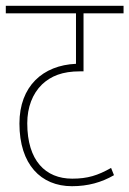

<svg xmlns="http://www.w3.org/2000/svg" viewBox="-20 -642 446 662"><path d="M406 -596V-622H0V-596H242V-422C128 -417 47 -345 47 -216C47 -75 121 0 228 0C283 0 330 -13 373 -38L363 -63C317 -37 282 -26 229 -26C137 -26 74 -88 74 -217C74 -272 92 -319 125 -351C156 -380 195 -396 256 -396H268V-596Z"/></svg>

Font: Noto Sans Condensed Thin
Style: Italic
Weight: 100
Width: 3
Italic angle: -12°
Designer: Monotype Design Team
Foundry: Monotype Imaging Inc.
Version: Version 2.013